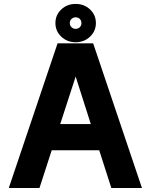

<svg xmlns="http://www.w3.org/2000/svg" viewBox="-20 -939 753 959"><path d="M536.1 0 475.6 -188.5H238.3L177.2 0H23.9L267.6 -722.7H445.3L689 0ZM357.9 -556.6 280.8 -319.3H433.6ZM256.8 -823.7Q256.8 -864.3 286.1 -891.8Q315.4 -919.4 357.9 -919.4Q400.4 -919.4 429.7 -891.8Q459 -864.3 459 -823.7Q459 -783.7 429.7 -755.9Q400.4 -728 357.9 -728Q315.4 -728 286.1 -755.9Q256.8 -783.7 256.8 -823.7ZM328.6 -823.7Q328.6 -811.5 337.2 -803.2Q345.7 -794.9 357.9 -794.9Q370.6 -794.9 378.7 -803.2Q386.7 -811.5 386.7 -823.7Q386.7 -836.4 378.7 -844.5Q370.6 -852.5 357.9 -852.5Q345.7 -852.5 337.2 -844.5Q328.6 -836.4 328.6 -823.7Z"/></svg>

Font: Giphurs
Style: Bold
Weight: 700
Version: Version 0.920; ttfautohint (v1.8.4.7-5d5b)